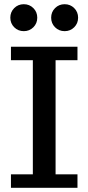

<svg xmlns="http://www.w3.org/2000/svg" viewBox="-20 -892 420 912"><path d="M32 0V-64H136V-606H32V-670H348V-606H244V-64H348V0ZM93 -744Q66 -744 47.5 -762.5Q29 -781 29 -808Q29 -835 47.5 -853.5Q66 -872 93 -872Q120 -872 138.5 -853.5Q157 -835 157 -808Q157 -781 138.5 -762.5Q120 -744 93 -744ZM287 -744Q260 -744 241.5 -762.5Q223 -781 223 -808Q223 -835 241.5 -853.5Q260 -872 287 -872Q314 -872 332.5 -853.5Q351 -835 351 -808Q351 -781 332.5 -762.5Q314 -744 287 -744Z"/></svg>

Font: Source Serif 4 Caption
Style: Regular
Weight: 400
Designer: Frank Grießhammer
Foundry: Adobe Systems Incorporated
Version: Version 4.004;hotconv 1.0.117;makeotfexe 2.5.65602